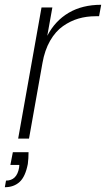

<svg xmlns="http://www.w3.org/2000/svg" viewBox="-42 -574 439 795"><path d="M11.2 56.2H76.2Q76.2 82 73.2 105Q63 157.7 39.1 179.4Q15.1 201.2 -22 201.2L-17.1 173.8Q27.8 173.8 37.1 120.1L38.1 108.9H1ZM133.8 -313 78.1 0H33.2L129.9 -543H174.8L153.8 -425.8Q186 -487.8 242.4 -521Q298.8 -554.2 377 -554.2L368.2 -506.8H354Q316.4 -506.8 283 -497.1Q249.5 -487.3 218.8 -465.8Q188 -444.3 165.5 -405.3Q143.1 -366.2 133.8 -313Z"/></svg>

Font: SVN-Poppins ExtraLight
Style: Italic
Weight: 200
Italic angle: -10°
Designer: Ninad Kale (Devanagari), Jonny Pinhorn (Latin)
Foundry: Indian Type Foundry
Version: Version 3.002 2017